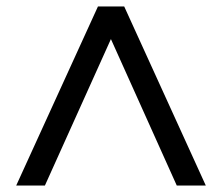

<svg xmlns="http://www.w3.org/2000/svg" viewBox="-20 -790 688 592"><path d="M30 -218 282 -770H363L614.5 -218H525L322 -669.5L118.5 -218Z"/></svg>

Font: Junction Medium
Style: Regular
Weight: 500
Designer: Caroline Hadilaksono
Foundry: Caroline Hadilaksono, Tyler Finck, The League of Moveable Type
Version: Version 2.000; ttfautohint (v1.8.3)